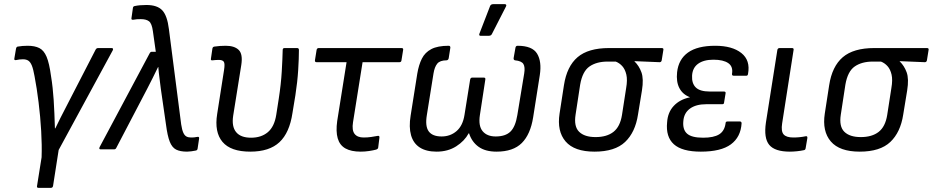

<svg xmlns="http://www.w3.org/2000/svg" viewBox="-20 -718 4484 923"><path d="M165 185Q156 185 158 176L180 38Q182 -20 178 -88.5Q174 -157 165.5 -226Q157 -295 146 -352Q140 -386 133 -403Q126 -420 116 -426.5Q106 -433 90 -433Q82 -433 73.5 -432Q65 -431 56 -429Q47 -428 49 -437L57 -484Q59 -493 65 -494Q76 -496 88 -497Q100 -498 113 -498Q147 -498 169 -487Q191 -476 204 -445Q217 -414 225 -354Q230 -324 233 -295.5Q236 -267 238 -238Q240 -205 241.5 -171.5Q243 -138 244 -101H246Q258 -126 271 -152Q284 -178 298 -204.5Q312 -231 325 -257L440 -480Q444 -487 452 -487H516Q527 -487 522 -476L262 3L235 176Q233 185 225 185Z M879 11Q846 11 826.5 1Q807 -9 796 -37Q785 -65 778 -119L753 -292Q750 -318 746.5 -344Q743 -370 741 -396H740Q727 -370 714.5 -344Q702 -318 688 -292L539 -7Q536 0 528 0H464Q454 0 459 -11L699 -461Q703 -469 709 -469H729L715 -568Q710 -605 696.5 -615.5Q683 -626 657 -626Q647 -626 638.5 -625.5Q630 -625 620 -623Q610 -622 612 -631L619 -680Q620 -688 628 -689Q651 -694 684 -694Q736 -694 760 -668.5Q784 -643 792 -578L851 -120Q855 -94 861 -80.5Q867 -67 876 -62Q885 -57 898 -57Q906 -57 912.5 -57.5Q919 -58 929 -60Q939 -62 937 -51L930 -4Q929 5 920 6Q910 8 899 9.5Q888 11 879 11Z M1183 11Q1089 11 1049.5 -36Q1010 -83 1024 -170L1057 -381Q1062 -412 1056 -421Q1050 -430 1032 -430Q1026 -430 1017.5 -429.5Q1009 -429 1001 -428Q992 -427 994 -436L1001 -484Q1002 -489 1004 -491Q1006 -493 1010 -494Q1023 -496 1037.5 -497Q1052 -498 1065 -498Q1107 -498 1127.5 -478Q1148 -458 1140 -406L1101 -162Q1093 -110 1115 -83Q1137 -56 1187 -56Q1236 -56 1267.5 -82.5Q1299 -109 1308 -166L1320 -243Q1331 -314 1334.5 -374.5Q1338 -435 1339 -478Q1339 -487 1348 -487H1408Q1417 -487 1417 -478Q1417 -438 1413.5 -381.5Q1410 -325 1400 -260L1386 -175Q1372 -80 1323.5 -34.5Q1275 11 1183 11Z M1714 11Q1668 11 1640.5 -4.5Q1613 -20 1603.5 -53Q1594 -86 1601 -136L1646 -419H1502Q1493 -419 1494 -428L1502 -478Q1504 -487 1512 -487H1910Q1920 -487 1918 -478L1910 -428Q1909 -419 1900 -419H1723L1677 -130Q1671 -92 1684.5 -74.5Q1698 -57 1728 -57Q1747 -57 1764 -59.5Q1781 -62 1797 -65Q1805 -66 1804 -56L1798 -8Q1797 -4 1795 -2.5Q1793 -1 1789 1Q1774 5 1754 8Q1734 11 1714 11Z M2079 11Q2029 11 1998 -9Q1967 -29 1956 -68Q1945 -107 1954 -162L1986 -364Q1993 -406 2008 -436Q2023 -466 2053.5 -482Q2084 -498 2137 -498Q2145 -498 2145 -489L2137 -438Q2135 -429 2127 -428Q2095 -428 2082 -412Q2069 -396 2064 -365L2032 -165Q2023 -111 2041 -86.5Q2059 -62 2103 -62Q2145 -62 2175 -88Q2205 -114 2213 -166L2240 -335Q2242 -345 2250 -345H2306Q2315 -345 2313 -335L2287 -165Q2279 -113 2300 -87.5Q2321 -62 2363 -62Q2410 -62 2434 -85.5Q2458 -109 2467 -165L2500 -365Q2505 -396 2496 -410.5Q2487 -425 2456 -428Q2449 -429 2449 -438L2458 -489Q2460 -498 2468 -498Q2539 -498 2562 -460Q2585 -422 2575 -357L2543 -154Q2530 -72 2488.5 -30.5Q2447 11 2367 11Q2313 11 2280.5 -12.5Q2248 -36 2235 -77H2233Q2213 -40 2173 -14.5Q2133 11 2079 11ZM2289 -546Q2285 -546 2284 -549.5Q2283 -553 2285 -557L2336 -689Q2338 -694 2342 -696Q2346 -698 2351 -698H2407Q2412 -698 2413.5 -694.5Q2415 -691 2412 -686L2345 -555Q2341 -546 2330 -546Z M2838 11Q2741 11 2699 -38Q2657 -87 2670 -172L2691 -308Q2705 -399 2756.5 -443Q2808 -487 2908 -487H3161Q3171 -487 3169 -478L3161 -428Q3159 -419 3151 -419L3030 -424V-423Q3052 -402 3063.5 -370.5Q3075 -339 3066 -283L3047 -167Q3034 -82 2985 -35.5Q2936 11 2838 11ZM2843 -59Q2897 -59 2929 -84Q2961 -109 2970 -165L2990 -294Q2997 -334 2991 -359.5Q2985 -385 2971.5 -400Q2958 -415 2940 -422H2901Q2848 -422 2814 -398.5Q2780 -375 2769 -311L2747 -167Q2738 -110 2764 -84.5Q2790 -59 2843 -59Z M3349 11Q3259 11 3219.5 -24.5Q3180 -60 3187 -130Q3190 -178 3219 -209Q3248 -240 3296 -250V-251Q3262 -264 3246 -294.5Q3230 -325 3235 -371Q3242 -433 3287.5 -465.5Q3333 -498 3418 -498Q3500 -498 3544 -463Q3588 -428 3576 -363Q3575 -354 3568 -354H3507Q3498 -354 3499 -363Q3505 -398 3481 -414.5Q3457 -431 3410 -431Q3363 -431 3336 -411.5Q3309 -392 3307 -354Q3305 -317 3325 -297.5Q3345 -278 3392 -278H3460Q3470 -278 3468 -269L3461 -226Q3461 -217 3452 -217H3375Q3326 -217 3297 -196Q3268 -175 3265 -136Q3261 -95 3283 -75.5Q3305 -56 3360 -56Q3411 -56 3437 -72Q3463 -88 3468 -125Q3468 -134 3477 -134H3537Q3545 -134 3545 -125Q3541 -59 3493.5 -24Q3446 11 3349 11Z M3777 11Q3705 11 3678 -21.5Q3651 -54 3662 -129L3717 -478Q3719 -487 3728 -487H3787Q3797 -487 3795 -478L3740 -125Q3734 -87 3747 -72Q3760 -57 3794 -57Q3809 -57 3824 -58.5Q3839 -60 3853 -63Q3863 -65 3861 -53L3853 -6Q3852 3 3844 4Q3831 7 3812 9Q3793 11 3777 11Z M4113 11Q4016 11 3974 -38Q3932 -87 3945 -172L3966 -308Q3980 -399 4031.5 -443Q4083 -487 4183 -487H4436Q4446 -487 4444 -478L4436 -428Q4434 -419 4426 -419L4305 -424V-423Q4327 -402 4338.5 -370.5Q4350 -339 4341 -283L4322 -167Q4309 -82 4260 -35.5Q4211 11 4113 11ZM4118 -59Q4172 -59 4204 -84Q4236 -109 4245 -165L4265 -294Q4272 -334 4266 -359.5Q4260 -385 4246.5 -400Q4233 -415 4215 -422H4176Q4123 -422 4089 -398.5Q4055 -375 4044 -311L4022 -167Q4013 -110 4039 -84.5Q4065 -59 4118 -59Z"/></svg>

Font: Sofia Sans Semi Condensed
Style: Italic
Weight: 400
Italic angle: -9°
Designer: Botio Nikoltchev, Ani Petrova
Foundry: lettersoup
Version: Version 4.101